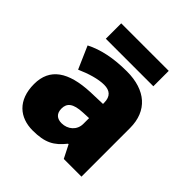

<svg xmlns="http://www.w3.org/2000/svg" viewBox="-195 -862 1014 1014"><g transform="rotate(45 311.5 -355.5)"><path d="M490 -721H135V-606H490ZM336 -563C236 -563 156 -546 92 -513L147 -387C201 -411 257 -428 301 -428C342 -428 368 -409 368 -360V-352L276 -349C120 -342 36 -287 36 -169C36 -48 108 10 204 10C296 10 339 -14 386 -73H390L427 0H559V-363C559 -491 476 -563 336 -563ZM325 -245 369 -247V-204C369 -157 331 -125 285 -125C252 -125 230 -142 230 -180C230 -220 255 -242 325 -245Z"/></g></svg>

Font: Noto Sans Bengali Black
Style: Regular
Weight: 900
Designer: Jelle Bosma - Monotype Design Team
Foundry: Monotype Imaging Inc.
Version: Version 2.003